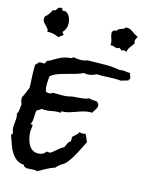

<svg xmlns="http://www.w3.org/2000/svg" viewBox="-159 -1033 939 1226"><g transform="rotate(15 310.5 -419.5)"><path d="M630.9 -621.1V-617.2Q624 -615.2 624 -607.4Q613.3 -602.5 601.6 -600.1Q589.8 -597.7 579.1 -592.8Q568.4 -593.8 557.1 -594.2Q545.9 -594.7 535.2 -594.7Q505.9 -594.7 476.6 -592.8Q447.3 -590.8 418 -592.8Q404.3 -585 388.2 -580.6Q372.1 -576.2 357.4 -576.2Q345.7 -576.2 336.9 -579.1Q313.5 -567.4 285.6 -559.6Q257.8 -551.8 229.5 -544.4Q201.2 -537.1 175.3 -527.8Q149.4 -518.6 129.9 -502Q127.9 -488.3 127 -475.1Q126 -461.9 126 -449.2Q126 -435.5 127.4 -423.8Q128.9 -412.1 133.8 -400.4Q138.7 -398.4 145 -397.5Q151.4 -396.5 156.2 -396.5Q161.1 -396.5 166 -397.9Q170.9 -399.4 172.9 -404.3Q187.5 -406.2 202.1 -405.8Q216.8 -405.3 231.4 -405.3Q246.1 -405.3 260.3 -406.2Q274.4 -407.2 288.1 -411.1Q303.7 -415 318.8 -416Q334 -417 348.6 -418Q363.3 -418.9 378.9 -421.4Q394.5 -423.8 411.1 -431.6Q423.8 -426.8 437 -426.8Q450.2 -426.8 462.9 -424.8Q469.7 -419.9 474.1 -414.1Q478.5 -408.2 478.5 -400.4Q478.5 -386.7 468.8 -373Q459 -359.4 453.1 -347.7H442.4Q418.9 -347.7 397 -341.3Q375 -335 353 -326.7Q331.1 -318.4 309.1 -312Q287.1 -305.7 263.7 -305.7Q259.8 -305.7 259.3 -301.3Q258.8 -296.9 256.8 -294.9Q252 -295.9 242.2 -295.9Q219.7 -295.9 199.2 -291Q178.7 -286.1 157.2 -286.1Q151.4 -286.1 145.5 -286.6Q139.6 -287.1 133.8 -288.1Q128.9 -280.3 121.1 -277.8Q113.3 -275.4 106.4 -269.5Q103.5 -260.7 103 -248Q102.5 -235.4 102.1 -222.2Q101.6 -209 99.6 -197.3Q97.7 -185.5 91.8 -178.7Q92.8 -173.8 99.6 -175.3Q106.4 -176.8 106.4 -168.9Q106.4 -160.2 104.5 -150.4Q102.5 -140.6 102.5 -130.9Q102.5 -112.3 106.9 -90.3Q111.3 -68.4 120.6 -49.8Q129.9 -31.2 145.5 -19Q161.1 -6.8 184.6 -6.8Q200.2 -6.8 213.9 -12.7Q227.5 -18.6 236.3 -32.2L241.2 -33.2Q245.1 -33.2 248.5 -32.2Q252 -31.2 255.9 -31.2Q261.7 -31.2 271 -38.6Q280.3 -45.9 291.5 -55.7Q302.7 -65.4 314.5 -74.7Q326.2 -84 336.9 -87.9Q343.8 -101.6 350.1 -115.2Q356.4 -128.9 369.1 -136.7V-165Q378.9 -175.8 390.1 -184.6Q401.4 -193.4 407.2 -207Q412.1 -205.1 416.5 -204.1Q420.9 -203.1 425.8 -203.1Q430.7 -203.1 436 -204.1Q441.4 -205.1 446.3 -207Q454.1 -196.3 458.5 -183.1Q462.9 -169.9 469.7 -158.2Q460.9 -140.6 449.2 -116.2Q437.5 -91.8 423.8 -67.4Q410.2 -43 395 -21Q379.9 1 365.2 12.7Q362.3 15.6 352.5 19.5Q341.8 27.3 333 34.7Q324.2 42 316.4 51.8Q288.1 60.5 262.2 75.2Q236.3 89.8 210.9 103.5Q199.2 100.6 185.5 100.6Q173.8 100.6 162.1 102.1Q150.4 103.5 136.7 103.5Q132.8 98.6 125.5 97.2Q118.2 95.7 120.1 86.9Q86.9 85 66.4 68.8Q45.9 52.7 31.7 29.3Q17.6 5.9 8.8 -21.5Q0 -48.8 -9.8 -74.2V-77.1Q-9.8 -82 -5.9 -83Q-2 -84 -2 -88.9Q-2 -90.8 -2.9 -91.8Q-5.9 -102.5 -7.8 -110.4Q-9.8 -118.2 -9.8 -128.9Q-9.8 -144.5 -7.8 -159.7Q-5.9 -174.8 -5.9 -190.4Q-5.9 -206.1 -9.8 -217.8Q-5.9 -222.7 -3.4 -231Q-1 -239.3 0 -248Q1 -256.8 1.5 -265.6Q2 -274.4 3.9 -281.2Q0 -292 -2.9 -300.3Q-5.9 -308.6 -5.9 -320.3V-327.1Q3.9 -343.8 10.7 -361.3Q17.6 -378.9 25.4 -397.5V-400.4Q25.4 -428.7 23.4 -457Q21.5 -485.4 21.5 -513.7V-532.2Q21.5 -542 22.5 -550.8Q30.3 -554.7 34.2 -561.5Q38.1 -568.4 45.9 -572.3H78.1L84 -582Q86.9 -586.9 87.9 -592.8Q98.6 -595.7 108.9 -601.1Q119.1 -606.4 127.9 -612.3Q141.6 -620.1 152.8 -626.5Q164.1 -632.8 175.3 -637.2Q186.5 -641.6 199.2 -644.5Q211.9 -647.5 228.5 -649.4Q236.3 -649.4 238.8 -652.3Q241.2 -655.3 246.1 -659.2Q257.8 -657.2 269.5 -655.8Q281.2 -654.3 293 -654.3Q316.4 -654.3 336.9 -663.1Q366.2 -663.1 395 -664.1Q423.8 -665 453.1 -665Q478.5 -665 503.9 -663.1Q529.3 -661.1 553.7 -656.2Q562.5 -659.2 573.2 -659.2Q585 -659.2 597.2 -656.7Q609.4 -654.3 621.1 -656.2Q622.1 -645.5 626.5 -638.2Q630.9 -630.9 630.9 -621.1ZM160.2 -856.4Q160.2 -840.8 154.8 -825.7Q149.4 -810.5 138.7 -799.8Q138.7 -798.8 138.2 -797.9Q137.7 -796.9 137.7 -795.9Q137.7 -791 142.6 -788.6Q147.5 -786.1 146.5 -781.2V-779.3Q141.6 -771.5 133.8 -769.5Q126 -767.6 125 -757.8Q108.4 -761.7 93.3 -767.6Q78.1 -773.4 60.5 -773.4H52.7Q48.8 -773.4 43.9 -771.5Q43 -785.2 36.1 -793.9Q29.3 -802.7 21 -810.5Q12.7 -818.4 6.3 -826.7Q0 -835 0 -847.7Q0 -853.5 2 -863.3Q15.6 -874 24.9 -887.2Q34.2 -900.4 41 -916H43.9Q56.6 -916 61.5 -923.8Q66.4 -931.6 72.3 -939.5Q77.1 -940.4 81.1 -941.9Q85 -943.4 89.8 -943.4Q95.7 -943.4 97.7 -939Q99.6 -934.6 99.6 -929.7Q105.5 -927.7 108.4 -927.7Q111.3 -927.7 114.7 -928.7Q118.2 -929.7 121.1 -929.7Q141.6 -919.9 150.9 -898.9Q160.2 -877.9 160.2 -856.4ZM608.4 -890.6Q604.5 -882.8 600.6 -875.5Q596.7 -868.2 596.7 -859.4Q596.7 -850.6 600.6 -845.7Q589.8 -828.1 578.6 -814.9Q567.4 -801.8 563.5 -779.3Q558.6 -781.2 555.2 -783.2Q551.8 -785.2 546.9 -785.2Q542 -785.2 538.6 -783.2Q535.2 -781.2 531.2 -779.3Q527.3 -783.2 522.9 -786.6Q518.6 -790 513.7 -793Q509.8 -791 506.3 -789.1Q502.9 -787.1 498 -787.1Q489.3 -787.1 481 -791Q472.7 -794.9 463.9 -794.9Q461.9 -794.9 454.1 -793Q454.1 -794.9 454.6 -797.4Q455.1 -799.8 455.1 -801.8Q455.1 -821.3 447.8 -839.4Q440.4 -857.4 440.4 -877.9V-880.9Q445.3 -882.8 449.7 -888.2Q454.1 -893.6 460 -893.6Q464.8 -893.6 467.8 -890.6Q469.7 -899.4 474.6 -903.3Q479.5 -907.2 485.4 -909.7Q491.2 -912.1 497.6 -913.6Q503.9 -915 509.8 -918.9Q513.7 -921.9 515.1 -923.8Q516.6 -925.8 518.1 -927.2Q519.5 -928.7 522 -929.2Q524.4 -929.7 531.2 -929.7Q542 -929.7 551.8 -924.8Q561.5 -919.9 570.3 -913.1L588.9 -900.4Q598.6 -894.5 608.4 -890.6Z"/></g></svg>

Font: RockSalt
Style: Regular
Weight: 400
Designer: Squid
Foundry: Font Diner, Inc DBA Sideshow
Version: Version 1.000